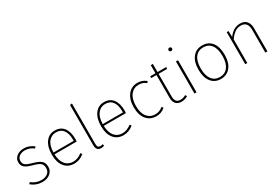

<svg xmlns="http://www.w3.org/2000/svg" viewBox="52 -1712 3879 2695"><g transform="rotate(-30 1992.0 -364.5)"><path d="M231 -531Q317 -531 390 -473L370 -450Q304 -500 233 -500Q175 -500 139 -472.5Q103 -445 103 -399Q103 -356 133 -333Q163 -310 239 -290Q330 -265 366.5 -232.5Q403 -200 403 -136Q403 -71 354 -30.5Q305 10 228 10Q128 10 48 -56L69 -79Q141 -21 228 -21Q290 -21 329 -51Q368 -81 368 -135Q368 -188 338.5 -214Q309 -240 223 -263Q139 -285 103.5 -315.5Q68 -346 68 -400Q68 -457 114.5 -494Q161 -531 231 -531Z M893 -272V-295Q893 -390 853.5 -445Q814 -500 734 -500Q662 -500 615 -442.5Q568 -385 565 -272ZM927 -283Q927 -261 925 -243H565Q570 -132 618 -76.5Q666 -21 744 -21Q816 -21 888 -76L906 -52Q833 10 744 10Q645 10 587.5 -60.5Q530 -131 530 -256Q530 -383 585 -457Q640 -531 732 -531Q828 -531 877.5 -464.5Q927 -398 927 -283Z M1134 -739V-79Q1134 -49 1145.5 -35Q1157 -21 1184 -21Q1201 -21 1220 -29L1230 -1Q1206 10 1179 10Q1100 10 1100 -80V-734Z M1691 -272V-295Q1691 -390 1651.5 -445Q1612 -500 1532 -500Q1460 -500 1413 -442.5Q1366 -385 1363 -272ZM1725 -283Q1725 -261 1723 -243H1363Q1368 -132 1416 -76.5Q1464 -21 1542 -21Q1614 -21 1686 -76L1704 -52Q1631 10 1542 10Q1443 10 1385.5 -60.5Q1328 -131 1328 -256Q1328 -383 1383 -457Q1438 -531 1530 -531Q1626 -531 1675.5 -464.5Q1725 -398 1725 -283Z M2073 -531Q2153 -531 2212 -480L2193 -457Q2145 -499 2074 -499Q1994 -499 1944 -436.5Q1894 -374 1894 -257Q1894 -143 1943.5 -82Q1993 -21 2073 -21Q2143 -21 2199 -69L2217 -44Q2156 10 2075 10Q1976 10 1917 -60.5Q1858 -131 1858 -257Q1858 -383 1917 -457Q1976 -531 2073 -531Z M2569 -46 2584 -20Q2536 10 2479 10Q2424 10 2392.5 -23Q2361 -56 2361 -119V-491H2276V-520H2361V-650L2395 -653V-520H2537L2532 -491H2395V-121Q2395 -21 2482 -21Q2526 -21 2569 -46Z M2727 0H2693V-520H2727ZM2709 -734Q2723 -734 2730.5 -726Q2738 -718 2738 -707Q2738 -695 2730.5 -687Q2723 -679 2709 -679Q2697 -679 2689 -687Q2681 -695 2681 -707Q2681 -718 2689 -726Q2697 -734 2709 -734Z M2945 -259Q2945 -145 2991.5 -83Q3038 -21 3121 -21Q3203 -21 3250.5 -83Q3298 -145 3298 -262Q3298 -377 3251.5 -438.5Q3205 -500 3122 -500Q3039 -500 2992 -438Q2945 -376 2945 -259ZM3122 -531Q3221 -531 3277 -461Q3333 -391 3333 -262Q3333 -134 3276 -62Q3219 10 3121 10Q3022 10 2965.5 -61.5Q2909 -133 2909 -259Q2909 -387 2966.5 -459Q3024 -531 3122 -531Z M3735 -531Q3805 -531 3840.5 -489.5Q3876 -448 3876 -371V0H3842V-366Q3842 -501 3732 -501Q3676 -501 3633 -470.5Q3590 -440 3550 -382V0H3516V-520H3545L3549 -423Q3627 -531 3735 -531Z"/></g></svg>

Font: FiraSans
Style: Regular
Weight: 200
Designer: Carrois Corporate & Edenspiekermann AG
Foundry: Carrois Corporate GbR & Edenspiekermann AG
Version: Version 3.106;PS 003.106;hotconv 1.0.70;makeotf.lib2.5.58329